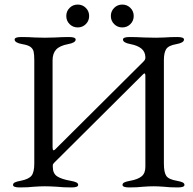

<svg xmlns="http://www.w3.org/2000/svg" viewBox="-20 -815 843 840"><path d="M37 0ZM37 -6Q37 -13 45 -17Q53 -21 70 -24Q106 -31 118 -46.5Q130 -62 130 -99V-551Q130 -577 127 -589.5Q124 -602 113 -610Q102 -618 77 -622Q44 -628 44 -642Q44 -653 73 -653Q103 -653 133 -651L176 -650L221 -651Q253 -653 282 -653Q311 -653 311 -642Q311 -628 278 -622Q241 -615 225.5 -598Q210 -581 210 -551V-172Q210 -150 221 -161L608 -546Q616 -554 616 -562V-566Q615 -589 598.5 -602.5Q582 -616 551 -622Q518 -628 518 -642Q518 -653 547 -653Q575 -653 611 -651L663 -650L699 -651Q725 -653 756 -653Q785 -653 785 -642Q785 -628 752 -622Q717 -616 707 -600Q697 -584 697 -552V-100Q697 -61 707.5 -45.5Q718 -30 754 -24Q771 -21 779 -17Q787 -13 787 -6Q787 5 758 5Q721 5 697 2Q671 0 652 0Q632 0 606 2Q582 5 545 5Q516 5 516 -6Q516 -13 524 -17Q532 -21 549 -24Q583 -30 599.5 -43.5Q616 -57 616 -85V-483Q616 -500 606 -490L218 -104Q214 -100 212.5 -97.5Q211 -95 211 -91Q211 -87 211 -85Q211 -56 230 -43.5Q249 -31 289 -24Q306 -21 314 -17Q322 -13 322 -6Q322 5 293 5Q256 5 229 2Q197 0 176 0Q156 0 128 2Q104 5 66 5Q37 5 37 -6ZM270 -745Q270 -766 284.5 -780.5Q299 -795 320 -795Q341 -795 355.5 -780.5Q370 -766 370 -745Q370 -724 355.5 -709.5Q341 -695 320 -695Q299 -695 284.5 -709.5Q270 -724 270 -745ZM465 -745Q465 -766 479.5 -780.5Q494 -795 515 -795Q536 -795 550.5 -780.5Q565 -766 565 -745Q565 -724 550.5 -709.5Q536 -695 515 -695Q494 -695 479.5 -709.5Q465 -724 465 -745Z"/></svg>

Font: EB Garamond
Style: Regular
Weight: 400
Designer: Georg Duffner and Octavio Pardo
Foundry: Georg Duffner
Version: Version 1.000; ttfautohint (v1.6)